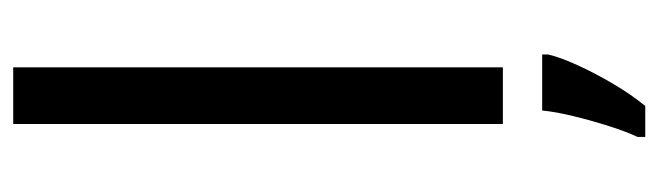

<svg xmlns="http://www.w3.org/2000/svg" viewBox="-382 -418 1021 298"><g transform="rotate(-90 129.0 -269.5)"><path d="M173 0H85V-760H173ZM193 70Q189 88 176.5 115.5Q164 143 147.5 171Q131 199 113 221H65V209Q73 192 81.5 165.5Q90 139 97 110.5Q104 82 106 61H193Z"/></g></svg>

Font: Noto Sans Bassa Vah
Style: Regular
Weight: 400
Designer: Monotype Design Team
Foundry: Monotype Imaging Inc.
Version: Version 2.002